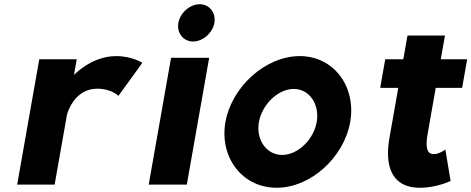

<svg xmlns="http://www.w3.org/2000/svg" viewBox="-20 -872 2227 907"><path d="M342.5 -592H165.5L61.1 0H238.1L295.8 -327C298.6 -342.8 333 -453 439.2 -453C507.3 -453 539.4 -419.1 539.4 -419.1L652.3 -575C652.3 -575 604.8 -607 528.6 -607C412.1 -607 329.5 -518 329.5 -518Z M822.7 -764C814.2 -716 846.2 -676 892.2 -676C938.2 -676 984.2 -716 992.7 -764C1001.2 -812 969.2 -852 923.2 -852C877.2 -852 831.2 -812 822.7 -764ZM682.5 0H862.5L968.1 -599H788.1Z M1203.1 -295.4C1217.7 -378.1 1293.2 -451.9 1367.7 -451.9C1442.3 -451.9 1490.7 -378.1 1476.1 -295.4C1461.5 -212.7 1387.3 -140.1 1312.8 -140.1C1238.2 -140.1 1188.5 -212.7 1203.1 -295.4ZM1044.9 -295.4C1015.6 -129.3 1124.4 15 1286.5 15C1448.5 15 1605 -129.3 1634.3 -295.4C1663.6 -461.5 1558.1 -607 1396.1 -607C1234.1 -607 1074.2 -461.5 1044.9 -295.4Z M1885.2 -592H1799.8L1776 -457H1861.4L1819.7 -220.4C1800.4 -111.1 1814.4 15 1964.5 15C2042.2 15 2108.6 -17 2108.6 -17L2083.9 -165.4C2083.9 -165.4 2055.9 -144 2029.4 -144C1997.1 -144 1988.7 -174.8 2000 -239L2038.4 -457H2163.1L2186.9 -592H2062.2L2082 -704H1905Z"/></svg>

Font: Hussar Wysoki
Style: Obl
Weight: 700
Foundry: Cannot Into Space Fonts
Version: Version 0.92